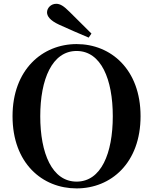

<svg xmlns="http://www.w3.org/2000/svg" viewBox="-20 -997 825 1035"><path d="M473 -816C433.1 -856.3 392.5 -896.1 355.5 -932.7C322.6 -965.8 303.8 -976.5 282.9 -976.5C254.5 -976.5 233.5 -953.6 233.5 -930.5C233.5 -910.2 249 -886.9 298.2 -864.2C351.1 -840.7 403.9 -816.4 458.1 -794.3ZM392.9 18.6C578.1 18.6 737.7 -118.1 737.7 -370.5C737.7 -623.3 577.4 -759.4 392.9 -759.4C208.6 -759.4 47.6 -621.5 47.6 -370.5C47.6 -116.5 208.6 18.6 392.9 18.6ZM392.9 -18C260.6 -18 197 -170.4 197 -370.5C197 -569.1 260.6 -722.2 392.9 -722.2C525.4 -722.2 588 -569.1 588 -370.5C588 -170.4 525.4 -18 392.9 -18Z"/></svg>

Font: Source Han Serif TW VF
Style: Regular
Weight: 250
Designer: Ryoko NISHIZUKA 西塚涼子 (kana & ideographs); Frank Grießhammer (Latin, Greek & Cyrillic); Wenlong ZHANG 张文龙 (bopomofo); San
Foundry: Adobe
Version: Version 2.002;hotconv 1.1.0;makeotfexe 2.6.0